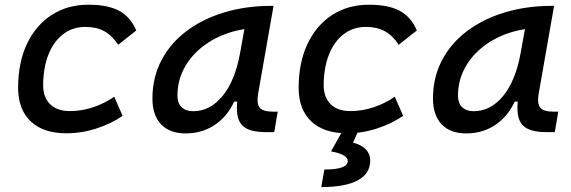

<svg xmlns="http://www.w3.org/2000/svg" viewBox="-20 -547 2384 802"><path d="M271.5 -83Q322.3 -83 370.8 -99.6Q419.4 -116.2 457 -143.1L492.2 -63Q444.3 -30.3 382.8 -10.3Q321.3 9.8 257.3 9.8Q161.1 9.8 108.4 -40Q55.7 -89.8 55.7 -180.2Q55.7 -285.2 92.3 -363Q128.9 -440.9 195.1 -484.1Q261.2 -527.3 350.1 -527.3Q430.2 -527.3 477.5 -502Q524.9 -476.6 549.3 -419.9L473.6 -359.9Q448.2 -398.9 415.5 -416.7Q382.8 -434.6 336.4 -434.6Q283.7 -434.6 243.9 -404.3Q204.1 -374 182.4 -319.3Q160.6 -264.6 160.2 -190.9Q160.6 -139.6 189.7 -111.3Q218.8 -83 271.5 -83Z M755.4 10.3Q689 10.3 652.8 -27.8Q616.7 -65.9 616.7 -135.3Q616.7 -223.1 654.1 -294.7Q691.4 -366.2 758.8 -417Q826.2 -467.8 916.5 -495.1Q1006.8 -522.5 1112.8 -522.5H1122.6L1058.1 -154.8Q1051.3 -115.7 1064.2 -98.1Q1077.1 -80.6 1120.1 -80.6H1140.1L1125.5 4.9H1090.8Q1053.2 4.9 1028.1 -2.7Q1002.9 -10.3 989 -26.6Q975.1 -43 971.2 -69.8Q967.3 -96.7 972.2 -135.3L1000.5 -122.6H943.8L969.7 -150.9Q942.9 -74.2 886.7 -32Q830.6 10.3 755.4 10.3ZM787.1 -82.5Q857.4 -82.5 909.7 -146Q961.9 -209.5 982.9 -325.7L1008.3 -467.3L1047.9 -429.7Q979.5 -426.8 920.2 -404.3Q860.8 -381.8 816.2 -344Q771.5 -306.2 746.3 -256.1Q721.2 -206.1 721.2 -147.5Q721.2 -116.2 738.5 -99.4Q755.9 -82.5 787.1 -82.5Z M1443.4 -83Q1494.1 -83 1542.7 -99.6Q1591.3 -116.2 1628.9 -143.1L1664.1 -63Q1616.2 -30.3 1554.7 -10.3Q1493.2 9.8 1429.2 9.8Q1333 9.8 1280.3 -40Q1227.5 -89.8 1227.5 -180.2Q1227.5 -285.2 1264.2 -363Q1300.8 -440.9 1366.9 -484.1Q1433.1 -527.3 1522 -527.3Q1602.1 -527.3 1649.4 -502Q1696.8 -476.6 1721.2 -419.9L1645.5 -359.9Q1620.1 -398.9 1587.4 -416.7Q1554.7 -434.6 1508.3 -434.6Q1455.6 -434.6 1415.8 -404.3Q1376 -374 1354.2 -319.3Q1332.5 -264.6 1332 -190.9Q1332.5 -139.6 1361.6 -111.3Q1390.6 -83 1443.4 -83ZM1321.8 234.4 1335 161.1Q1432.6 161.1 1432.6 125.5Q1432.6 98.1 1362.8 85.4L1423.8 -23.9L1476.1 1L1454.6 48.8Q1490.2 58.1 1508.3 77.1Q1526.4 96.2 1526.4 123.5Q1526.4 178.2 1474.4 206.3Q1422.4 234.4 1321.8 234.4Z M1927.2 10.3Q1860.8 10.3 1824.7 -27.8Q1788.6 -65.9 1788.6 -135.3Q1788.6 -223.1 1825.9 -294.7Q1863.3 -366.2 1930.7 -417Q1998 -467.8 2088.4 -495.1Q2178.7 -522.5 2284.7 -522.5H2294.4L2230 -154.8Q2223.1 -115.7 2236.1 -98.1Q2249 -80.6 2292 -80.6H2312L2297.4 4.9H2262.7Q2225.1 4.9 2200 -2.7Q2174.8 -10.3 2160.9 -26.6Q2147 -43 2143.1 -69.8Q2139.2 -96.7 2144 -135.3L2172.4 -122.6H2115.7L2141.6 -150.9Q2114.7 -74.2 2058.6 -32Q2002.4 10.3 1927.2 10.3ZM1959 -82.5Q2029.3 -82.5 2081.5 -146Q2133.8 -209.5 2154.8 -325.7L2180.2 -467.3L2219.7 -429.7Q2151.4 -426.8 2092 -404.3Q2032.7 -381.8 1988 -344Q1943.4 -306.2 1918.2 -256.1Q1893.1 -206.1 1893.1 -147.5Q1893.1 -116.2 1910.4 -99.4Q1927.7 -82.5 1959 -82.5Z"/></svg>

Font: Cascadia Code PL
Style: Italic
Weight: 400
Italic angle: -10°
Monospace: yes
Designer: Aaron Bell
Foundry: Saja Typeworks
Version: Version 2404.023